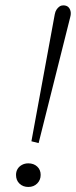

<svg xmlns="http://www.w3.org/2000/svg" viewBox="-20 -702 289 731"><path d="M99.6 -164.1 188.5 -647.5Q190.4 -658.2 195.3 -665.5Q200.2 -672.9 206.5 -677.2Q212.9 -681.6 220.7 -681.6Q232.4 -681.6 239.3 -675.8Q246.1 -669.9 248.5 -659.7Q251 -649.4 247.1 -635.7L127 -157.2ZM87.9 9.8Q67.4 9.8 54.2 -2.9Q41 -15.6 41 -36.1Q41 -48.8 46.9 -58.6Q52.7 -68.4 63.5 -74.2Q74.2 -80.1 87.9 -80.1Q108.4 -80.1 121.6 -67.9Q134.8 -55.7 134.8 -36.1Q134.8 -16.6 121.6 -3.4Q108.4 9.8 87.9 9.8Z"/></svg>

Font: Crimson Pro ExtraLight
Style: Italic
Weight: 250
Italic angle: -12°
Designer: Jacques Le Bailly
Foundry: Baron von Fonthausen
Version: Version 1.003